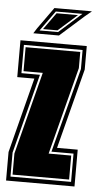

<svg xmlns="http://www.w3.org/2000/svg" viewBox="-53 -771 408 805"><g transform="rotate(5 150.5 -369.0)"><path d="M4 0V-120L85 -436H13V-591H292V-492L205 -155H292V0ZM21 -18H276V-137H183L276 -493V-573H29V-454H107L21 -119ZM29 -27V-116L118 -463H37V-564H267V-496L172 -128H267V-27ZM78 -647 143 -738H301L272 -714L172 -625H64ZM89 -639H167L262 -724H150ZM103 -646 154 -717H244L164 -646Z"/></g></svg>

Font: Alumni Sans Collegiate One
Style: Regular
Weight: 400
Designer: Robert E. Leuschke
Foundry: Robert E. Leuschke
Version: Version 1.100